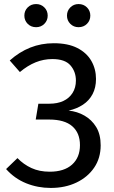

<svg xmlns="http://www.w3.org/2000/svg" viewBox="-20 -914 561 946"><path d="M230 12Q166 12 109 -11Q52 -34 10 -81L66 -135Q96 -104 135 -86Q174 -68 225 -68Q296 -68 335 -103Q374 -138 374 -199Q374 -259 336 -292Q298 -325 222 -325H156L169 -403H223Q263 -403 292 -416.5Q321 -430 337.5 -456Q354 -482 354 -517Q354 -561 327 -592Q300 -623 238 -623Q195 -623 155.5 -607Q116 -591 78 -559L28 -616Q75 -658 129 -679.5Q183 -701 245 -701Q315 -701 361 -677.5Q407 -654 430 -614Q453 -574 453 -525Q453 -482 436 -450Q419 -418 388.5 -398Q358 -378 318 -369Q360 -365 396 -344.5Q432 -324 454 -288Q476 -252 476 -198Q476 -135 444 -88Q412 -41 356.5 -14.5Q301 12 230 12ZM367 -894Q392 -894 408.5 -877.5Q425 -861 425 -837Q425 -813 408.5 -796.5Q392 -780 367 -780Q343 -780 326.5 -796.5Q310 -813 310 -837Q310 -861 326.5 -877.5Q343 -894 367 -894ZM158 -894Q182 -894 198.5 -877.5Q215 -861 215 -837Q215 -813 198.5 -796.5Q182 -780 158 -780Q133 -780 116.5 -796.5Q100 -813 100 -837Q100 -861 116.5 -877.5Q133 -894 158 -894Z"/></svg>

Font: Fira Sans Variable
Style: Regular
Weight: 400
Designer: Carrois Corporate & Edenspiekermann AG
Foundry: Carrois Corporate GbR & Edenspiekermann AG
Version: Version 4.202